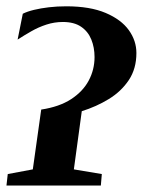

<svg xmlns="http://www.w3.org/2000/svg" viewBox="-23 -574 442 594"><path d="M-3 0 1 -35.5 78.5 -50 104.5 -235Q160.5 -243.5 197 -267.2Q233.5 -291 251.5 -324.8Q269.5 -358.5 269.5 -397.5Q269.5 -427 259.5 -451.8Q249.5 -476.5 228 -491.2Q206.5 -506 171.5 -506Q145.5 -506 120.8 -498Q96 -490 73.8 -477.2Q51.5 -464.5 31.5 -451.5L47.5 -531.5Q61.5 -538.5 82.2 -543.5Q103 -548.5 128.2 -551.5Q153.5 -554.5 182 -554.5Q255.5 -554.5 303.8 -534Q352 -513.5 375.5 -480.8Q399 -448 399 -410Q399 -361.5 375.5 -326.2Q352 -291 313.5 -267.5Q275 -244 230 -230L205.5 -50L292 -35.5L289 0Z"/></svg>

Font: Merriweather 60pt SemiBold
Style: Italic
Weight: 600
Italic angle: -7.8°
Version: Version 2.101